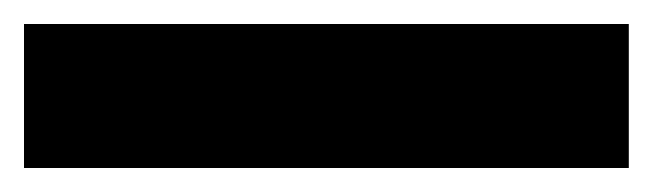

<svg xmlns="http://www.w3.org/2000/svg" viewBox="-22 45 544 160"><path d="M502 185V65H-2V185Z"/></svg>

Font: Noto Sans Georgian Condensed Black
Style: Regular
Weight: 900
Width: 3
Designer: Monotype Design Team, Akaki Razmadze
Foundry: Google LLC
Version: Version 2.005